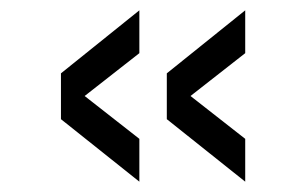

<svg xmlns="http://www.w3.org/2000/svg" viewBox="-20 -458 596 372"><path d="M98.1 -227.1V-315.9L250 -438V-355L144 -272L250 -189V-106ZM303.2 -227.1V-315.9L455.1 -438V-355L349.1 -272L455.1 -189V-106Z"/></svg>

Font: SolaimanLipiNormal
Style: Normal
Weight: 400
Designer: Solaiman Karim
Version: Version 1.6.1 ; ttfautohint (v1.5.65-e2d9)